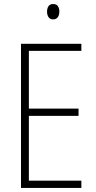

<svg xmlns="http://www.w3.org/2000/svg" viewBox="-20 -931 475 951"><path d="M383 0H84V-714H383V-679H123V-393H369V-357H123V-36H383ZM243 -911Q260 -911 267 -900Q274 -889 274 -874Q274 -856 266 -845.5Q258 -835 243 -835Q228 -835 220.5 -846Q213 -857 213 -873Q213 -889 220 -900Q227 -911 243 -911Z"/></svg>

Font: Noto Sans Kannada Condensed ExtraLight
Style: Regular
Weight: 200
Width: 3
Designer: Jelle Bosma - Monotype Design Team
Foundry: Monotype Imaging Inc.
Version: Version 2.005; ttfautohint (v1.8.4.7-5d5b)